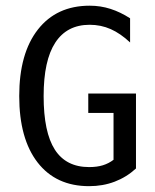

<svg xmlns="http://www.w3.org/2000/svg" viewBox="-20 -636 540 668"><path d="M453.1 -49.8Q419.9 -19.5 378.9 -3.9Q337.9 11.7 290 11.7Q174.8 11.7 110.8 -70.8Q46.9 -153.3 46.9 -301.8Q46.9 -450.2 111.8 -533.2Q176.8 -616.2 292 -616.2Q330.1 -616.2 364.7 -605Q399.4 -593.8 432.6 -572.3V-488.3Q399.4 -519.5 365.2 -534.7Q331.1 -549.8 292 -549.8Q212.9 -549.8 172.4 -487.8Q131.8 -425.8 131.8 -301.8Q131.8 -175.8 170.9 -115.2Q210 -54.7 290 -54.7Q317.4 -54.7 337.9 -61Q358.4 -67.4 375 -80.1V-243.2H287.1V-310.5H453.1Z"/></svg>

Font: BabelStone Coelbren y Beirdd
Style: Regular
Weight: 400
Designer: Andrew West
Foundry: BabelStone
Version: Version 1.00;September 27, 2022